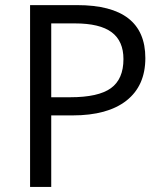

<svg xmlns="http://www.w3.org/2000/svg" viewBox="-20 -734 642 754"><path d="M550.8 -505.9Q550.8 -397.5 476.8 -339.1Q402.8 -280.8 265.1 -280.8H181.2V0H98.1V-713.9H283.2Q550.8 -713.9 550.8 -505.9ZM181.2 -352.1H255.9Q366.2 -352.1 415.5 -387.7Q464.8 -423.3 464.8 -502Q464.8 -572.8 418.5 -607.4Q372.1 -642.1 273.9 -642.1H181.2Z"/></svg>

Font: f01525491
Style: Regular
Weight: 400
Foundry: Ascender Corporation
Version: Version 1.10